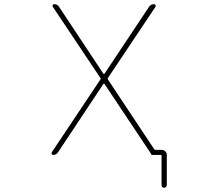

<svg xmlns="http://www.w3.org/2000/svg" viewBox="-20 -773 1040 929"><path d="M761.7 123V-18.6Q761.7 -23.4 756.8 -23.4H714.8Q711.9 -23.4 711.9 -26.4Q711.9 -27.3 711.9 -27.3L485.4 -367.2Q484.4 -368.2 482.9 -368.2Q481.4 -368.2 480.5 -367.2L260.7 -36.1Q252.9 -23.4 237.3 -23.4Q232.4 -23.4 230.5 -27.3Q229.5 -29.3 229.5 -31.2Q229.5 -34.2 230.5 -36.1L465.8 -388.7Q468.8 -392.6 465.8 -395.5L235.4 -740.2Q232.4 -744.1 234.9 -748.5Q237.3 -752.9 242.2 -752.9Q257.8 -752.9 265.6 -740.2L480.5 -416Q481.4 -415 482.9 -415Q484.4 -415 485.4 -416L701.2 -740.2Q710 -752.9 725.6 -752.9Q730.5 -752.9 732.4 -748.5Q734.4 -744.1 732.4 -740.2L502 -395.5Q500 -392.6 502 -388.7L725.6 -51.8Q728.5 -47.9 732.4 -47.9H762.7Q772.5 -47.9 779.8 -40.5Q787.1 -33.2 787.1 -23.4V123Q787.1 127.9 783.2 131.8Q779.3 135.7 773.9 135.7Q768.6 135.7 765.1 131.8Q761.7 127.9 761.7 123Z"/></svg>

Font: Rounded-X Mgen+ 1mn thin
Style: Regular
Weight: 100
Designer: [Source Han Sans]
Ryoko NISHIZUKA  (kana & ideographs); Paul D. Hunt (Latin, Greek & Cyrillic); Wenlong ZHANG  (bopomofo
Version: Version 1.059.20150602